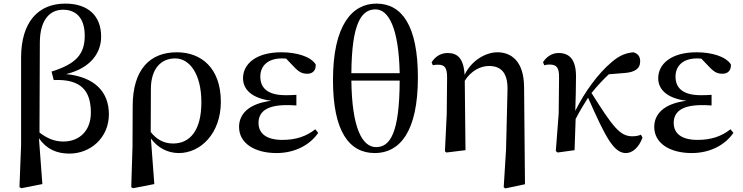

<svg xmlns="http://www.w3.org/2000/svg" viewBox="-20 -833 4122 1065"><path d="M88 205 99 211 215 188 196 -66C238 -6 294 19 365 19C481 19 584 -68 584 -199C584 -323 506 -406 347 -422C485 -456 541 -541 541 -630C541 -746 468 -813 342 -813C192 -813 97 -711 97 -513V-28ZM199 -98 201 -599C202 -719 253 -779 330 -779C402 -779 450 -733 450 -635C450 -534 404 -479 266 -436L278 -389C434 -396 484 -325 484 -208C484 -109 422 -48 331 -48C282 -48 240 -66 199 -98Z M708 205 718 211 836 188 817 -65C853 -15 908 16 972 16C1092 16 1205 -92 1205 -268C1205 -456 1096 -543 961 -543C811 -543 716 -447 716 -244L715 -20ZM816 -101 817 -343C818 -447 869 -509 952 -509C1030 -509 1097 -425 1097 -266C1097 -111 1035 -37 940 -37C887 -37 847 -61 816 -101Z M1514 16C1618 16 1701 -31 1745 -96L1729 -116C1678 -76 1621 -57 1546 -57C1456 -57 1414 -94 1414 -151C1414 -207 1451 -250 1571 -250C1583 -250 1594 -250 1624 -248V-307C1599 -305 1582 -305 1564 -305C1462 -305 1424 -347 1424 -408C1424 -470 1468 -509 1544 -509L1567 -508L1611 -462C1642 -429 1660 -424 1686 -424C1715 -424 1734 -444 1731 -476C1702 -521 1622 -543 1541 -543C1397 -543 1328 -476 1328 -399C1328 -338 1375 -288 1485 -274C1355 -258 1306 -197 1306 -129C1306 -38 1393 16 1514 16Z M2059 16C2196 16 2298 -100 2298 -403C2298 -691 2209 -813 2068 -813C1934 -813 1827 -695 1827 -389C1827 -102 1918 16 2059 16ZM2066 -17C1990 -17 1932 -121 1929 -386H2197C2196 -92 2143 -17 2066 -17ZM1929 -427C1931 -706 1985 -781 2063 -781C2136 -781 2192 -676 2197 -427Z M2774 206 2783 212 2892 189 2887 -350C2886 -499 2811 -543 2739 -543C2680 -543 2599 -504 2557 -418C2552 -510 2517 -539 2463 -539C2421 -539 2391 -515 2374 -487L2381 -471C2392 -474 2401 -474 2411 -474C2446 -474 2460 -458 2460 -404L2458 -201L2448 6L2456 13L2562 0L2558 -385C2593 -441 2646 -467 2692 -467C2755 -467 2798 -434 2795 -332L2787 -4Z M3452 16C3487 16 3524 -14 3544 -70L3535 -86C3525 -81 3508 -77 3487 -77C3417 -77 3377 -134 3261 -317C3294 -358 3326 -392 3357 -421L3443 -428C3500 -432 3531 -451 3531 -493C3531 -524 3514 -537 3493 -543C3454 -539 3418 -528 3371 -487C3298 -425 3224 -325 3171 -218C3173 -282 3175 -345 3175 -405C3176 -503 3139 -539 3078 -539C3039 -539 3009 -515 2992 -488L2999 -471C3008 -474 3018 -475 3029 -475C3067 -475 3082 -458 3081 -403L3079 -204L3063 5L3073 13L3167 0L3173 -173C3199 -223 3217 -252 3242 -291C3339 -72 3384 16 3452 16Z M3817 16C3921 16 4004 -31 4048 -96L4032 -116C3981 -76 3924 -57 3849 -57C3759 -57 3717 -94 3717 -151C3717 -207 3754 -250 3874 -250C3886 -250 3897 -250 3927 -248V-307C3902 -305 3885 -305 3867 -305C3765 -305 3727 -347 3727 -408C3727 -470 3771 -509 3847 -509L3870 -508L3914 -462C3945 -429 3963 -424 3989 -424C4018 -424 4037 -444 4034 -476C4005 -521 3925 -543 3844 -543C3700 -543 3631 -476 3631 -399C3631 -338 3678 -288 3788 -274C3658 -258 3609 -197 3609 -129C3609 -38 3696 16 3817 16Z"/></svg>

Font: Noto Serif CJK KR SemiBold
Style: Regular
Weight: 600
Designer: Ryoko NISHIZUKA 西塚涼子 (kana & ideographs); Frank Grießhammer (Latin, Greek & Cyrillic); Wenlong ZHANG 张文龙 (bopomofo); San
Foundry: Adobe
Version: Version 2.001;hotconv 1.1.0;makeotfexe 2.6.0